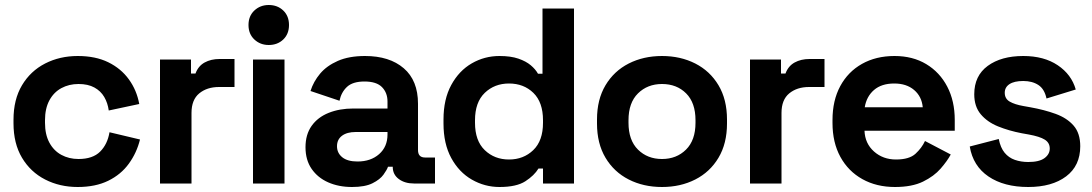

<svg xmlns="http://www.w3.org/2000/svg" viewBox="-20 -734 4369 768"><path d="M34 -241V-255Q34 -336 68 -393Q102 -450 160.5 -480Q219 -510 291 -510Q362 -510 413 -485Q464 -460 495.5 -416.5Q527 -373 537 -318L415 -292Q411 -322 397 -346Q383 -370 357.5 -384Q332 -398 294 -398Q256 -398 225.5 -381.5Q195 -365 177.5 -332.5Q160 -300 160 -253V-243Q160 -196 177.5 -163.5Q195 -131 225.5 -114.5Q256 -98 294 -98Q351 -98 380.5 -127.5Q410 -157 418 -205L540 -176Q527 -123 495.5 -79.5Q464 -36 413 -11Q362 14 291 14Q219 14 160.5 -16Q102 -46 68 -103Q34 -160 34 -241Z M620 0V-496H744V-440H762Q773 -470 798.5 -484Q824 -498 858 -498H918V-386H856Q808 -386 777 -360.5Q746 -335 746 -282V0Z M992 0V-496H1118V0ZM974 -634Q974 -670 997.5 -692Q1021 -714 1055 -714Q1090 -714 1113 -692Q1136 -670 1136 -634Q1136 -598 1113 -576Q1090 -554 1055 -554Q1021 -554 997.5 -576Q974 -598 974 -634Z M1202 -145Q1202 -196 1226.5 -230.5Q1251 -265 1294.5 -282.5Q1338 -300 1394 -300H1530V-328Q1530 -363 1508 -385.5Q1486 -408 1438 -408Q1391 -408 1368 -386.5Q1345 -365 1338 -331L1222 -370Q1234 -408 1260.5 -439.5Q1287 -471 1331.5 -490.5Q1376 -510 1440 -510Q1538 -510 1595 -461Q1652 -412 1652 -319V-134Q1652 -104 1680 -104H1720V0H1636Q1599 0 1575 -18Q1551 -36 1551 -66V-67H1532Q1528 -55 1514 -35.5Q1500 -16 1470 -1Q1440 14 1388 14Q1335 14 1293 -4.5Q1251 -23 1226.5 -58.5Q1202 -94 1202 -145ZM1530 -196V-206H1403Q1368 -206 1348 -191Q1328 -176 1328 -149Q1328 -122 1349 -105Q1370 -88 1410 -88Q1463 -88 1496.5 -117.5Q1530 -147 1530 -196Z M1754 -240V-256Q1754 -337 1785 -394Q1816 -451 1867 -480.5Q1918 -510 1978 -510Q2023 -510 2053.5 -499.5Q2084 -489 2103 -473Q2122 -457 2132 -439H2150V-700H2276V0H2152V-60H2134Q2117 -32 2081.5 -9Q2046 14 1978 14Q1919 14 1867.5 -15.5Q1816 -45 1785 -102Q1754 -159 1754 -240ZM2152 -243V-253Q2152 -325 2113.5 -362.5Q2075 -400 2016 -400Q1958 -400 1919 -362.5Q1880 -325 1880 -253V-243Q1880 -171 1919 -133.5Q1958 -96 2016 -96Q2074 -96 2113 -133.5Q2152 -171 2152 -243Z M2368 -240V-256Q2368 -336 2402 -393Q2436 -450 2495 -480Q2554 -510 2628 -510Q2702 -510 2761 -480Q2820 -450 2854 -393Q2888 -336 2888 -256V-240Q2888 -160 2854 -103Q2820 -46 2761 -16Q2702 14 2628 14Q2554 14 2495 -16Q2436 -46 2402 -103Q2368 -160 2368 -240ZM2762 -243V-253Q2762 -323 2724.5 -360.5Q2687 -398 2628 -398Q2570 -398 2532 -360.5Q2494 -323 2494 -253V-243Q2494 -173 2532 -135.5Q2570 -98 2628 -98Q2686 -98 2724 -135.5Q2762 -173 2762 -243Z M2980 0V-496H3104V-440H3122Q3133 -470 3158.5 -484Q3184 -498 3218 -498H3278V-386H3216Q3168 -386 3137 -360.5Q3106 -335 3106 -282V0Z M3310 -242V-254Q3310 -332 3341 -389.5Q3372 -447 3428 -478.5Q3484 -510 3558 -510Q3631 -510 3685 -477.5Q3739 -445 3769 -387.5Q3799 -330 3799 -254V-211H3438Q3440 -160 3476 -128Q3512 -96 3564 -96Q3617 -96 3642 -119Q3667 -142 3680 -170L3783 -116Q3769 -90 3742.5 -59.5Q3716 -29 3672 -7.5Q3628 14 3560 14Q3486 14 3429.5 -17.5Q3373 -49 3341.5 -106.5Q3310 -164 3310 -242ZM3671 -305Q3667 -348 3636.5 -374Q3606 -400 3557 -400Q3506 -400 3476 -374Q3446 -348 3439 -305Z M3859 -148 3975 -178Q3982 -143 3998.5 -123Q4015 -103 4039.5 -94.5Q4064 -86 4093 -86Q4137 -86 4158 -101.5Q4179 -117 4179 -140Q4179 -163 4159 -175.5Q4139 -188 4095 -196L4067 -201Q4015 -211 3972 -228.5Q3929 -246 3903 -277Q3877 -308 3877 -357Q3877 -431 3931 -470.5Q3985 -510 4073 -510Q4156 -510 4211 -473Q4266 -436 4283 -376L4166 -340Q4158 -378 4133.5 -394Q4109 -410 4073 -410Q4037 -410 4018 -397.5Q3999 -385 3999 -363Q3999 -339 4019 -327.5Q4039 -316 4073 -310L4101 -305Q4157 -295 4202.5 -278.5Q4248 -262 4274.5 -231.5Q4301 -201 4301 -149Q4301 -71 4244.5 -28.5Q4188 14 4093 14Q3996 14 3934 -28Q3872 -70 3859 -148Z"/></svg>

Font: Space Grotesk Frontify
Style: Bold
Weight: 700
Designer: Florian Karsten
Version: Version 2.000